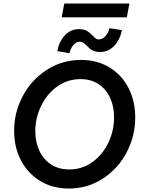

<svg xmlns="http://www.w3.org/2000/svg" viewBox="-20 -1068 811 1094"><path d="M60.5 -322.8Q60.5 -429.2 110.6 -522.2Q160.6 -615.2 248 -670.9Q335.4 -726.6 441.4 -726.6Q534.2 -726.6 604.2 -683.6Q674.3 -640.6 712.4 -566.2Q750.5 -491.7 750.5 -398.9Q750.5 -291.5 700.9 -198.2Q651.4 -105 564.5 -49.3Q477.5 6.3 372.1 6.3Q280.3 6.3 209.5 -36.4Q138.7 -79.1 99.6 -154.1Q60.5 -229 60.5 -322.8ZM629.9 -399.4Q629.9 -461.9 607.2 -511.2Q584.5 -560.5 541.3 -588.9Q498 -617.2 438.5 -617.2Q365.2 -617.2 306.4 -575.2Q247.6 -533.2 214.4 -464.8Q181.2 -396.5 181.2 -320.8Q181.2 -258.3 204.3 -208.7Q227.5 -159.2 271.2 -130.9Q314.9 -102.5 374.5 -102.5Q448.2 -102.5 506.6 -144.5Q564.9 -186.5 597.4 -254.9Q629.9 -323.2 629.9 -399.4ZM428.7 -901.9Q458.5 -901.9 475.6 -891.8Q492.7 -881.8 508.8 -864.3Q518.6 -853.5 525.6 -848.4Q532.7 -843.3 542.5 -843.3Q563.5 -843.3 580.8 -862.3Q598.1 -881.3 603.5 -907.2L674.8 -896.5Q663.1 -839.8 629.6 -805.7Q596.2 -771.5 549.8 -771.5Q530.8 -771.5 516.8 -776.6Q502.9 -781.7 494.1 -788.8Q485.4 -795.9 474.1 -807.6Q461.9 -819.8 453.9 -825.2Q445.8 -830.6 434.6 -830.6Q415 -830.6 398.9 -812.3Q382.8 -793.9 376 -765.1L306.2 -776.9Q317.9 -834 350.6 -867.9Q383.3 -901.9 428.7 -901.9ZM346.2 -1047.9H717.3L702.6 -969.2H331.5Z"/></svg>

Font: Reddit Sans Fudge SmBold Italic
Style: Regular
Weight: 600
Italic angle: -11.25°
Designer: Stephen Hutchings
Version: Version 1.013